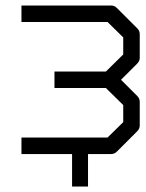

<svg xmlns="http://www.w3.org/2000/svg" viewBox="-20 -612 532 698"><path d="M58 -52V-112H371L428 -168V-230L365 -292H178V-352H365L428 -414V-476L371 -532H58V-592H384Q396 -592 405 -583L479 -509Q488 -500 488 -488V-402Q488 -390 479 -381L420 -322L479 -263Q488 -254 488 -242V-156Q488 -144 479 -135L405 -61Q396 -52 384 -52H300V66H242V-52Z"/></svg>

Font: IBM 3270 Semi-Condensed
Style: Condensed
Weight: 400
Monospace: yes
Version: Version 2.3.1